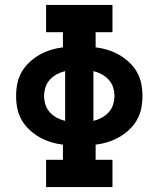

<svg xmlns="http://www.w3.org/2000/svg" viewBox="-20 -755 640 775"><path d="M166 0V-110H234V-171Q209 -174 185 -181.5Q161 -189 139 -201.5Q117 -214 98.5 -231.5Q80 -249 67.5 -270.5Q55 -292 50 -317Q45 -342 45 -368Q45 -393 50 -418Q55 -443 67.5 -464.5Q80 -486 98.5 -503.5Q117 -521 139 -533.5Q161 -546 185 -553.5Q209 -561 234 -564V-625H166V-735H434V-625H366V-564Q391 -561 415 -553.5Q439 -546 461 -533.5Q483 -521 501.5 -503.5Q520 -486 532.5 -464.5Q545 -443 550 -418Q555 -393 555 -368Q555 -342 550 -317Q545 -292 532.5 -270.5Q520 -249 501.5 -231.5Q483 -214 461 -201.5Q439 -189 415 -181.5Q391 -174 366 -171V-110H434V0ZM243 -267V-468Q226 -464 210 -455.5Q194 -447 181.5 -433.5Q169 -420 163.5 -402.5Q158 -385 158 -368Q158 -350 163.5 -332.5Q169 -315 181.5 -301.5Q194 -288 210 -279.5Q226 -271 243 -267ZM357 -267Q374 -271 390 -279.5Q406 -288 418.5 -301.5Q431 -315 436.5 -332.5Q442 -350 442 -368Q442 -385 436.5 -402.5Q431 -420 418.5 -433.5Q406 -447 390 -455.5Q374 -464 357 -468Z"/></svg>

Font: Iosevka HT Extrabold Extended
Style: Regular
Weight: 800
Width: 7
Monospace: yes
Designer: Belleve Invis
Foundry: Belleve Invis
Version: Version 32.3.0; ttfautohint (v1.8.4)